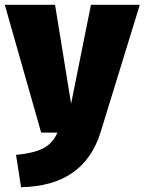

<svg xmlns="http://www.w3.org/2000/svg" viewBox="-35 -554 604 802"><path d="M53 228 32 93Q106 86 145.5 65.5Q185 45 205 0H137L-15 -534H195L262 -121L345 -534H549L385 -1Q315 223 53 228Z"/></svg>

Font: Trujillo Black
Style: Regular
Weight: 900
Designer: Fira Sans original fonts by bBox Type GmbH, Carrois Corporate GbR, & Edenspiekermann AG / Changes by Cristiano Sobral
Foundry: Fira Sans original fonts by bBox Type GmbH, Carrois Corporate GbR, & Edenspiekermann AG / Changes by Cristiano Sobral
Version: Version 4.301;July 28, 2020;FontCreator 13.0.0.2655 64-bit